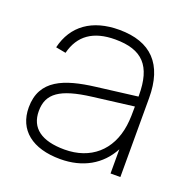

<svg xmlns="http://www.w3.org/2000/svg" viewBox="-107 -656 756 772"><g transform="rotate(20 271.0 -270.0)"><path d="M276 -555C160.5 -555 84.5 -501 61 -402L104 -394C124 -473.5 180.5 -513 274 -513C390.5 -513 440 -460 440 -334V-329L264.5 -307C136 -291 40 -256 40 -137.5C40 -41 110 15 229.5 15C325.5 15 399.5 -27 440 -103.5V0H482V-338C482 -482 412.5 -555 276 -555ZM440 -286.5C440 -262.5 440 -230.5 436 -204C420 -93 344 -27 232.5 -27C134 -27 83 -65 83 -137.5C83 -213 133 -248 264.5 -264.5Z"/></g></svg>

Font: Vela Sans ExtLt
Style: Regular
Weight: 200
Designer: Principal design: Mikhail Sharanda - project Manrope.
Design modification: Ravid Balaliev
Foundry: Mikhail Sharanda
Version: Version 1.001